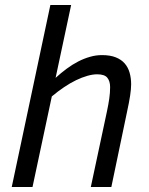

<svg xmlns="http://www.w3.org/2000/svg" viewBox="-20 -747 597 767"><path d="M342.8 0 407.2 -301.8Q413.1 -329.6 416.5 -353Q419.9 -376.5 419.9 -398.9Q419.9 -422.4 408.9 -436.3Q397.9 -450.2 368.2 -450.2Q350.6 -450.2 329.1 -444.1Q307.6 -438 284.2 -426.8Q260.7 -415.5 236.1 -398.9Q211.4 -382.3 187 -361.8L109.9 0H26.9L181.2 -727.1H264.2L202.1 -436Q223.6 -455.6 246.3 -472.4Q269 -489.3 292.2 -501.2Q315.4 -513.2 339.4 -520Q363.3 -526.9 387.2 -526.9Q419.9 -526.9 442.1 -518.1Q464.4 -509.3 478 -493.7Q491.7 -478 497.8 -456.5Q503.9 -435.1 503.9 -410.2Q503.9 -392.1 499.8 -364.7Q495.6 -337.4 487.8 -301.8L424.8 0Z"/></svg>

Font: Clear Sans
Style: Italic
Weight: 400
Italic angle: -12°
Foundry: Intel Corporation
Version: Version 1.00